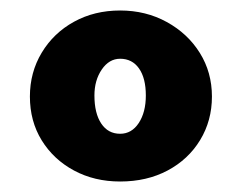

<svg xmlns="http://www.w3.org/2000/svg" viewBox="-20 -739 461 366"><path d="M209 -393Q160 -393 121 -414Q82 -435 59.5 -471.5Q37 -508 37 -555Q37 -601 59.5 -638.5Q82 -676 121 -697.5Q160 -719 209 -719Q258 -719 298 -697Q338 -675 361 -638Q384 -601 384 -555Q384 -509 361.5 -472Q339 -435 299.5 -414Q260 -393 209 -393ZM209 -484Q231 -484 244.5 -504.5Q258 -525 258 -557Q258 -590 245 -608.5Q232 -627 209 -627Q188 -627 174 -606.5Q160 -586 160 -557Q160 -523 173 -503.5Q186 -484 209 -484Z"/></svg>

Font: Lexend ExtraBold
Style: Regular
Weight: 800
Designer: Bonnie Shaver-Troup, Thomas Jockin
Foundry: Lexend
Version: Version 1.007; ttfautohint (v1.8.3)